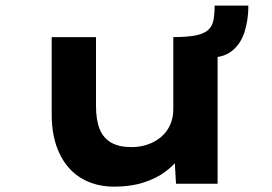

<svg xmlns="http://www.w3.org/2000/svg" viewBox="-20 -665 983 695"><path d="M394 10.6Q325.1 10.6 274.3 -19.9Q223.5 -50.3 195.3 -109.4Q167.1 -168.4 167.1 -251.3V-530.7H327.5V-281Q327.5 -230.8 340.7 -197.9Q353.9 -165 382.7 -148.7Q411.4 -132.5 456.1 -132.5Q487 -132.5 514.4 -141.9Q541.8 -151.3 563 -169.2Q584.1 -187 595.7 -212.6Q607.3 -238.2 607.3 -269.6V-530.7Q656.8 -530.7 687.2 -536.7Q717.5 -542.6 732.6 -555.7Q747.8 -568.9 752.4 -590.9Q756.9 -613 756.9 -644.7H879.1Q879.1 -592.9 864.9 -548.5Q850.7 -504.2 817.3 -478.9Q783.9 -453.6 728.9 -457.5L767.7 -486.5V0H617.1L610.2 -120.6L628.4 -93.5Q610.2 -66.9 577.6 -42.9Q544.9 -18.8 499 -4.1Q453.1 10.6 394 10.6Z"/></svg>

Font: Lexend Tera
Style: Regular
Weight: 400
Designer: Bonnie Shaver-Troup, Thomas Jockin
Foundry: Lexend
Version: Version 1.007